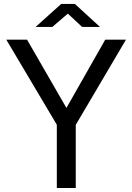

<svg xmlns="http://www.w3.org/2000/svg" viewBox="-20 -938 660 958"><path d="M358 -315V0H263.5V-315.5L11.5 -740H115L311.5 -399.5L505 -740H608.5ZM318.5 -870 241 -803.5H157.5L285.5 -918.5H353.5L479 -803.5H390Z"/></svg>

Font: 1883 Sans
Style: Regular
Weight: 400
Designer: 1883 Sans project is a fork of Public Sans.
Version: Version 1.009